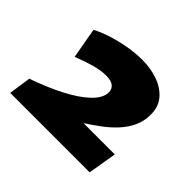

<svg xmlns="http://www.w3.org/2000/svg" viewBox="-153 -939 1167 1167"><g transform="rotate(45 430.5 -355.0)"><path d="M69 -143Q184 -183 274.5 -230Q365 -277 417.5 -327.5Q470 -378 470 -427Q470 -453 450.5 -470Q431 -487 386 -487Q339 -487 284 -471Q229 -455 170 -432L135 -629Q180 -653 237.5 -671Q295 -689 356.5 -699.5Q418 -710 473 -710Q547 -710 609 -688Q671 -666 708.5 -622Q746 -578 746 -511Q746 -455 724.5 -408.5Q703 -362 667 -322.5Q631 -283 586 -249.5Q541 -216 493 -185H762L731 0H48Z"/></g></svg>

Font: Georama Extended Black
Style: Italic
Weight: 900
Width: 7
Italic angle: -9°
Designer: Jean-Baptiste Levee
Foundry: Production Type
Version: Version 1.000